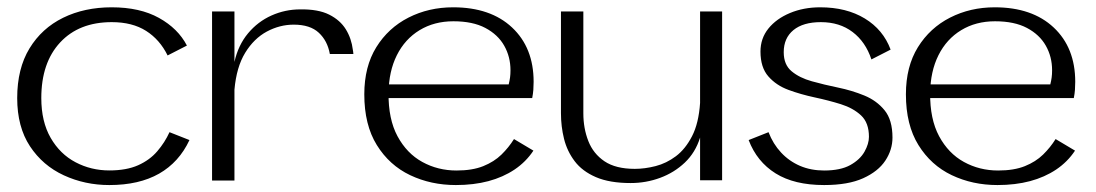

<svg xmlns="http://www.w3.org/2000/svg" viewBox="-20 -504 3061 536"><path d="M285.3 12.6Q217.1 12.6 158.2 -14.6Q99.2 -41.8 63.6 -95.8Q28 -149.8 28 -230.2Q28 -312.4 62.3 -368.8Q96.6 -425.2 156.2 -454.4Q215.8 -483.6 292 -483.6Q370.5 -483.6 423.8 -454Q477 -424.5 501.8 -376.8L447.9 -349.2Q426.2 -393.4 387.8 -417.8Q349.4 -442.2 292 -442.2Q200.6 -442.2 148 -385.6Q95.3 -329 95.3 -230.2Q95.3 -164.4 121.5 -119Q147.7 -73.7 191 -51Q234.3 -28.2 285.3 -28.2Q333 -28.2 365.6 -42.7Q398.1 -57.2 419.1 -81.8Q440.2 -106.4 453.2 -135L508.9 -113Q480 -51.1 424.1 -19.2Q368.1 12.6 285.3 12.6Z M572 0V-472H634.5V-331.1Q644.9 -377.9 672.4 -410.9Q699.9 -443.8 738 -460.8Q776.1 -477.8 818 -477.8Q868.2 -478.6 898.9 -463.2Q929.5 -447.9 945.4 -422.2Q961.2 -396.6 965.1 -364.5Q965.9 -362.1 965.9 -359.6Q965.9 -357.1 966.5 -353.3H900.8Q894.3 -390 870 -412.6Q845.8 -435.2 800 -435.2Q761 -435.2 724.9 -415.9Q688.9 -396.5 664.5 -356.7Q640.1 -316.9 634.5 -253.6V0Z M1059.5 -268.4H1400.1Q1402.7 -278.9 1403.9 -287.8Q1405.1 -296.6 1405.1 -307.8Q1405.1 -345.5 1387.6 -376.4Q1370.2 -407.3 1334.9 -426Q1299.7 -444.6 1245.8 -444.6Q1192.2 -444.6 1151.4 -419.8Q1110.5 -395 1087.9 -349.9Q1065.3 -304.7 1064.7 -244Q1063.9 -171.7 1089.7 -123.7Q1115.6 -75.7 1158.9 -51.9Q1202.3 -28 1254.5 -28Q1298.8 -28 1329.1 -40.2Q1359.4 -52.4 1379.9 -72.4Q1400.3 -92.4 1414.9 -115.8L1469.1 -83.5Q1448.4 -52.2 1416.5 -30.7Q1384.5 -9.3 1343.5 1.7Q1302.4 12.6 1252.6 12.6Q1183 12.6 1125 -15Q1067 -42.6 1032 -99Q997 -155.4 997 -240.8Q997 -318.2 1030.5 -372.2Q1064 -426.2 1120.4 -454.9Q1176.8 -483.6 1245 -483.6Q1349.5 -483.6 1409.6 -427.2Q1469.7 -370.8 1469.7 -275.6Q1469.7 -264.3 1468.9 -253.2Q1468.1 -242.1 1465.7 -230.2H1058.7Z M1740.5 7Q1681.8 7 1643.6 -9.5Q1605.4 -26 1584.3 -54Q1563.2 -81.9 1554.6 -116.4Q1546 -151 1546 -188V-472H1608.5V-187.6Q1608.5 -145.8 1622.4 -110.3Q1636.2 -74.9 1667.6 -53.7Q1699 -32.6 1752.1 -32.6Q1780.1 -32.6 1810.2 -40.3Q1840.4 -48 1866.9 -67.9Q1893.4 -87.8 1911.9 -123.7Q1930.5 -159.6 1934.4 -216.5V-472H1995.9V-0.8H1934.4V-119.9Q1921.4 -78.3 1891.9 -50.2Q1862.3 -22.1 1823 -7.6Q1783.7 7 1740.5 7Z M2269.7 -483.6Q2342.8 -483.6 2394.2 -452.4Q2445.7 -421.1 2466.3 -365.5L2412.7 -338.1Q2396.5 -387.1 2360.2 -414.6Q2323.9 -442.2 2271.6 -442.2Q2222 -442.2 2194.9 -419.9Q2167.9 -397.6 2167.9 -358.3Q2167.9 -323.3 2190 -305Q2212.1 -286.6 2246.4 -277.1Q2280.8 -267.5 2319.6 -259.5Q2358.4 -251.5 2392.8 -237.4Q2427.3 -223.3 2449.4 -196.2Q2471.5 -169.2 2471.5 -120Q2471.5 -85.9 2451.6 -55.7Q2431.6 -25.4 2389.6 -6.4Q2347.7 12.6 2280.7 12.6Q2197.3 12.6 2145.2 -20Q2093 -52.6 2070 -113L2125.5 -135Q2138 -102.3 2160.5 -78.2Q2182.9 -54.1 2213.3 -41Q2243.7 -28 2280.7 -28Q2326.4 -28 2353.7 -43.2Q2381 -58.5 2393.4 -80.5Q2405.8 -102.6 2405.8 -122.1Q2405.8 -161.2 2383.8 -181.8Q2361.8 -202.3 2327.5 -213.1Q2293.1 -223.8 2254.3 -232.1Q2215.5 -240.4 2181.3 -253Q2147 -265.6 2125 -290.7Q2103 -315.7 2103 -360.1Q2103 -396.8 2125.1 -424.3Q2147.3 -451.8 2185.4 -467.7Q2223.5 -483.6 2269.7 -483.6Z M2571.5 -268.4H2912.1Q2914.7 -278.9 2915.9 -287.8Q2917.1 -296.6 2917.1 -307.8Q2917.1 -345.5 2899.6 -376.4Q2882.2 -407.3 2846.9 -426Q2811.7 -444.6 2757.8 -444.6Q2704.2 -444.6 2663.4 -419.8Q2622.5 -395 2599.9 -349.9Q2577.3 -304.7 2576.7 -244Q2575.9 -171.7 2601.7 -123.7Q2627.6 -75.7 2670.9 -51.9Q2714.3 -28 2766.5 -28Q2810.8 -28 2841.1 -40.2Q2871.4 -52.4 2891.9 -72.4Q2912.3 -92.4 2926.9 -115.8L2981.1 -83.5Q2960.4 -52.2 2928.5 -30.7Q2896.5 -9.3 2855.5 1.7Q2814.4 12.6 2764.6 12.6Q2695 12.6 2637 -15Q2579 -42.6 2544 -99Q2509 -155.4 2509 -240.8Q2509 -318.2 2542.5 -372.2Q2576 -426.2 2632.4 -454.9Q2688.8 -483.6 2757 -483.6Q2861.5 -483.6 2921.6 -427.2Q2981.7 -370.8 2981.7 -275.6Q2981.7 -264.3 2980.9 -253.2Q2980.1 -242.1 2977.7 -230.2H2570.7Z"/></svg>

Font: Panamera Thin
Style: Regular
Weight: 100
Designer: Bastien Sozeau
Foundry: NBR — Bastien Sozeau
Version: Version 3.003;gftools[0.9.33]